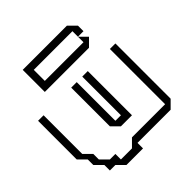

<svg xmlns="http://www.w3.org/2000/svg" viewBox="-216 -913 1106 1106"><g transform="rotate(-45 337.0 -360.0)"><path d="M270 -180V-495H315V-180H360V-495H405V-135H315ZM90 0V-45L45 -90V-135L0 -180V-495H45V-180L90 -135V-90L135 -45H180V0H270L315 -45H585V-495H630V-45L585 0H315V45H180L135 0ZM145 -585V-765H505L550 -720V-675H505V-720H190V-630H505V-675L550 -630L505 -585Z"/></g></svg>

Font: Rubik Iso
Style: Regular
Weight: 400
Designer: Hubert and Fischer, NaN
Foundry: Hubert and Fischer, NaN
Version: Version 2.200